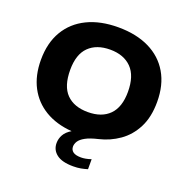

<svg xmlns="http://www.w3.org/2000/svg" viewBox="-165 -903 1247 1281"><g transform="rotate(20 459.0 -262.5)"><path d="M491 225Q412 225 373.2 195.2Q334.5 165.5 334.5 116.5Q334.5 85.5 349.8 57.8Q365 30 401.5 8Q291.5 -0.5 212 -48Q132.5 -95.5 89.5 -177.2Q46.5 -259 46.5 -370Q46.5 -490 96.8 -575Q147 -660 239.5 -705Q332 -750 459 -750Q586.5 -750 679 -705Q771.5 -660 821.5 -575Q871.5 -490 871.5 -370Q871.5 -262 833 -187Q794.5 -112 730.2 -67Q666 -22 589 -4Q531.5 9.5 500.5 26.8Q469.5 44 457.5 63Q445.5 82 445.5 101Q445.5 124.5 463.5 138Q481.5 151.5 520.5 151.5Q534.5 151.5 552 148.5Q569.5 145.5 591.5 138V209Q569.5 216 545.2 220.5Q521 225 491 225ZM459 -148.5Q557.5 -148.5 611.5 -203.2Q665.5 -258 665.5 -366.5Q665.5 -480 610.5 -535.8Q555.5 -591.5 459 -591.5Q362.5 -591.5 307.8 -537.8Q253 -484 253 -373.5Q253 -258 307 -203.2Q361 -148.5 459 -148.5Z"/></g></svg>

Font: Encode Sans Expanded ExtraBold
Style: Regular
Weight: 800
Width: 7
Designer: Multiple Designers
Foundry: Impallari Type
Version: Version 3.000; ttfautohint (v1.8.3) -l 8 -r 50 -G 200 -x 14 